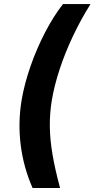

<svg xmlns="http://www.w3.org/2000/svg" viewBox="-20 -792 467 948"><path d="M86.6 -296.6Q100.1 -377.3 130.6 -464.8Q161.1 -552.4 203 -632.8Q244.8 -713.2 291.2 -772H427Q379.1 -695.9 340.3 -613.8Q301.4 -531.7 274.7 -450.7Q248.1 -369.8 235.8 -296.8Q225.4 -232.9 226 -168.2Q226.6 -103.6 239.2 -29.6Q251.7 44.3 276.6 136.2H140.8Q95.4 32.5 82 -77.6Q68.5 -187.7 86.6 -296.6Z"/></svg>

Font: Inter
Style: Italic
Weight: 400
Italic angle: -9.3988°
Designer: Rasmus Andersson
Foundry: rsms
Version: Version 4.001;git-66647c0bb